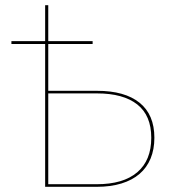

<svg xmlns="http://www.w3.org/2000/svg" viewBox="-20 -720 663 740"><path d="M353 -10Q455 -10 509 -56Q563 -102 563 -189Q563 -275 509 -317.5Q455 -360 354 -360H166V-10ZM354 -370Q461 -370 518 -324Q575 -278 575 -189Q575 -144.5 560.5 -109.2Q546 -74 517.8 -49.8Q489.5 -25.5 448 -12.8Q406.5 0 353 0H154V-550.5H24V-561.5H154V-700H166V-561.5H337V-550.5H166V-370Z"/></svg>

Font: Lato 2
Style: Regular
Weight: 100
Designer: Lukasz Dziedzic with Adam Twardoch and Botio Nikoltchev
Foundry: tyPoland Lukasz Dziedzic
Version: Version 2.015; 2015-08-06; http://www.latofonts.com/